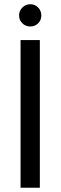

<svg xmlns="http://www.w3.org/2000/svg" viewBox="-20 -886 286 906"><path d="M168 -697V0H77V-697ZM123 -761Q101 -761 85.5 -776Q70 -791 70 -813Q70 -835 85.5 -850.5Q101 -866 123 -866Q145 -866 160 -850.5Q175 -835 175 -813Q175 -791 160 -776Q145 -761 123 -761Z"/></svg>

Font: MSTAGE
Style: Regular
Weight: 400
Designer: Ninad Kale (Devanagari), Jonny Pinhorn (Latin)
Foundry: Indian Type Foundry
Version: 4.004